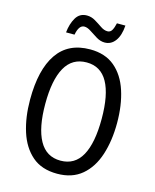

<svg xmlns="http://www.w3.org/2000/svg" viewBox="-133 -996 884 1095"><g transform="rotate(15 309.5 -448.5)"><path d="M567 -358Q567 -253 540 -169.5Q513 -86 456 -38Q399 10 311 10Q219 10 162.5 -39Q106 -88 79.5 -171.5Q53 -255 53 -359Q53 -536 117.5 -630Q182 -724 311 -724Q400 -724 456.5 -676.5Q513 -629 540 -546Q567 -463 567 -358ZM143 -358Q143 -217 184.5 -142Q226 -67 310 -67Q394 -67 435 -141Q476 -215 476 -358Q476 -500 435 -573.5Q394 -647 311 -647Q226 -647 184.5 -573Q143 -499 143 -358ZM152 -782Q157 -833 178.5 -869.5Q200 -906 243 -906Q269 -906 292.5 -892Q316 -878 337 -863.5Q358 -849 378 -849Q395 -849 404 -864.5Q413 -880 419 -907H469Q465 -848 441 -815.5Q417 -783 379 -783Q354 -783 330 -797.5Q306 -812 284.5 -826.5Q263 -841 245 -841Q213 -841 202 -782Z"/></g></svg>

Font: Noto Sans Devanagari Condensed
Style: Regular
Weight: 400
Width: 3
Designer: Jelle Bosma - Monotype Design Team
Foundry: Monotype Imaging Inc.
Version: Version 2.004; ttfautohint (v1.8.4.7-5d5b)